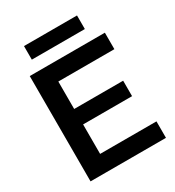

<svg xmlns="http://www.w3.org/2000/svg" viewBox="-211 -1027 1052 1151"><g transform="rotate(-30 315.5 -451.0)"><path d="M74 0V-729H594V-615H206V-425H545V-318H206V-114H596V0ZM134 -808V-902H501V-808Z"/></g></svg>

Font: Mona Sans SemiBold
Style: Regular
Weight: 600
Designer: Deni Anggara
Foundry: GitHub
Version: Version 2.000;Glyphs 3.2.3 (3260)